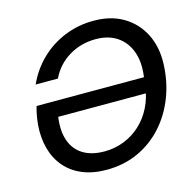

<svg xmlns="http://www.w3.org/2000/svg" viewBox="-105 -821 962 943"><g transform="rotate(-15 375.5 -350.0)"><path d="M324 12Q255 12 202 -10Q149 -32 114.5 -72.5Q80 -113 65 -168Q50 -223 55 -288Q57 -310 61 -333Q65 -356 72 -380H640L626 -301H161Q151 -230 169 -180Q187 -130 230 -104Q273 -78 338 -78Q390 -78 437 -96.5Q484 -115 521 -149Q558 -183 582 -231Q606 -279 613 -337L619 -387Q628 -460 607.5 -512.5Q587 -565 543.5 -593.5Q500 -622 437 -622Q362 -622 301 -585.5Q240 -549 208 -483H95Q126 -552 179 -603.5Q232 -655 301.5 -683.5Q371 -712 451 -712Q538 -712 601 -674.5Q664 -637 697.5 -571Q731 -505 728 -419Q725 -329 694.5 -250.5Q664 -172 610.5 -113Q557 -54 484.5 -21Q412 12 324 12Z"/></g></svg>

Font: DM Sans 17pt Medium
Style: Italic
Weight: 500
Italic angle: -10°
Version: Version 4.004;gftools[0.9.30]